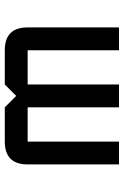

<svg xmlns="http://www.w3.org/2000/svg" viewBox="126 -654 528 821"><g transform="rotate(90 390.5 -244.0)"><path d="M341.8 -488.3H439.5V-97.7H585.9V-488.3H683.6V-97.7Q683.6 0 585.9 0H439.5L390.6 -48.8L341.8 0H195.3Q97.7 0 97.7 -97.7V-488.3H195.3V-97.7H341.8Z"/></g></svg>

Font: BabelStone Zanabazar
Style: Regular
Weight: 400
Designer: Andrew West
Foundry: Andrew West
Version: Version 10.002;August 6, 2021